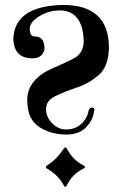

<svg xmlns="http://www.w3.org/2000/svg" viewBox="-20 -731 496 759"><path d="M117.2 -586.9Q156.2 -586.9 155.8 -539.1Q155.8 -525.9 144 -513.2Q132.3 -500.5 110.8 -500.5Q36.1 -499 32.7 -576.2Q36.6 -707 227.1 -711.4Q411.1 -712.4 410.6 -541.5Q408.7 -466.8 369.6 -433.6Q330.6 -400.4 283.9 -385Q237.3 -369.6 199.2 -351.3Q161.1 -333 162.1 -299.3Q162.1 -267.1 187.5 -242.4Q212.9 -217.8 244.1 -219.2Q276.4 -219.7 300.3 -240.2Q324.2 -260.7 330.6 -294.9Q335.4 -306.6 346.2 -305.7Q356.4 -303.2 351.6 -291Q348.1 -256.8 320.3 -228Q292.5 -199.2 244.1 -199.2Q188.5 -198.7 144.3 -223.4Q100.1 -248 91.3 -297.4Q79.6 -358.4 105.2 -397Q130.9 -435.5 179.4 -457Q228 -478.5 269 -498.5Q310.1 -518.6 311 -568.4Q307.6 -688 216.8 -689.9Q171.9 -689.5 135 -666.5Q98.1 -643.6 97.7 -618.2Q97.7 -586.4 117.2 -586.9ZM167 -77.6Q205.1 -102.1 231 -142.1Q238.8 -153.8 245.1 -142.1Q268.1 -98.6 309.1 -77.6Q322.8 -70.8 309.1 -64Q266.1 -43 245.1 0Q237.8 14.2 231 0Q210 -39.1 167 -64Q155.3 -69.8 167 -77.6Z"/></svg>

Font: Bertholdr Mainzer Fraktur
Style: Regular
Weight: 400
Designer: Peter Wiegel, original typeface by Carl Albert Fahrenwaldt 1901
Foundry: Peter Wiegel
Version: Version 1.000 2010 initial release